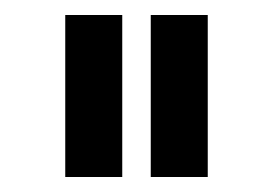

<svg xmlns="http://www.w3.org/2000/svg" viewBox="-20 -738 364 256"><path d="M67 -502V-718H143V-502ZM181 -502V-718H257V-502Z"/></svg>

Font: PTCRaleway Medium
Style: Regular
Weight: 500
Designer: Matt McInerney, Pablo Impallari, Rodrigo Fuenzalida
Foundry: Matt McInerney, Pablo Impallari, Rodrigo Fuenzalida
Version: Version 3.000g; ttfautohint (v1.5) -l 8 -r 28 -G 28 -x 14 -D